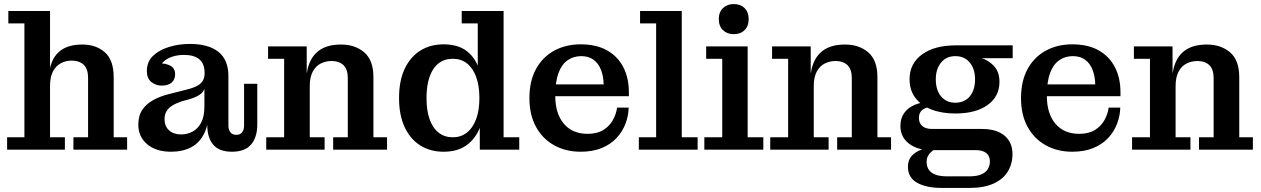

<svg xmlns="http://www.w3.org/2000/svg" viewBox="-20 -736 6199 944"><path d="M15 0V-61H100V-621H21V-682H226V-61H299V0ZM341 0V-61H413V-354Q413 -397 391.5 -417.5Q370 -438 332 -438Q304 -438 280 -425.5Q256 -413 241 -386Q226 -359 226 -313H216Q216 -380 233 -425.5Q250 -471 287.5 -494Q325 -517 385 -517Q453 -517 496 -478.5Q539 -440 539 -356V-61H605V0Z M775 -315Q746 -315 724 -333Q702 -351 702 -386Q702 -432 732 -461Q762 -490 810.5 -505Q859 -520 913 -520Q1005 -520 1054 -481Q1103 -442 1103 -362L986 -377Q986 -423 960 -444.5Q934 -466 885 -466Q854 -466 827.5 -457.5Q801 -449 783 -432Q765 -415 759 -389V-425Q796 -425 818.5 -412.5Q841 -400 841 -371Q841 -345 824 -330Q807 -315 775 -315ZM1120 10Q1058 10 1028.5 -24.5Q999 -59 999 -122V-166H985V-299H981L986 -337V-377L1103 -362V-118Q1103 -98 1113 -85.5Q1123 -73 1141 -73Q1161 -73 1170.5 -85.5Q1180 -98 1180 -118V-324H1245V-124Q1245 -62 1215 -26Q1185 10 1120 10ZM821 10Q747 10 703.5 -27Q660 -64 660 -123Q660 -167 679.5 -196Q699 -225 733.5 -244Q768 -263 813 -274L896 -295Q925 -302 945 -311.5Q965 -321 975.5 -336.5Q986 -352 986 -376L990 -299H985Q978 -281 960.5 -269.5Q943 -258 911 -248L874 -238Q847 -229 828 -217.5Q809 -206 799 -189.5Q789 -173 789 -150Q789 -115 811.5 -95Q834 -75 870 -75Q901 -75 927 -89Q953 -103 969 -133Q985 -163 985 -213L1008 -206Q1008 -131 985.5 -83Q963 -35 921 -12.5Q879 10 821 10Z M1618 0V-61H1690V-352Q1690 -395 1669 -415.5Q1648 -436 1610 -436Q1582 -436 1557.5 -424Q1533 -412 1518 -384.5Q1503 -357 1503 -312L1483 -311Q1483 -378 1501 -424Q1519 -470 1557.5 -493.5Q1596 -517 1657 -517Q1726 -517 1771 -478.5Q1816 -440 1816 -356V-61H1883V0ZM1289 0V-61H1377V-447H1298V-508H1488V-351L1503 -354V-61H1576V0Z M2161 10Q2096 10 2047 -20.5Q1998 -51 1970 -110Q1942 -169 1942 -254Q1942 -340 1970 -398.5Q1998 -457 2047 -487.5Q2096 -518 2161 -518Q2231 -518 2274 -485.5Q2317 -453 2336.5 -393.5Q2356 -334 2356 -255L2363 -253Q2364 -176 2342.5 -116.5Q2321 -57 2276 -23.5Q2231 10 2161 10ZM2206 -61Q2246 -61 2275 -83.5Q2304 -106 2320.5 -149Q2337 -192 2337 -254Q2337 -316 2320.5 -359.5Q2304 -403 2275 -425Q2246 -447 2206 -447Q2166 -447 2137 -425Q2108 -403 2092.5 -359.5Q2077 -316 2077 -254Q2077 -192 2092.5 -149Q2108 -106 2137 -83.5Q2166 -61 2206 -61ZM2339 0V-141L2350 -258L2329 -365V-621H2250V-682H2456V-61H2533V0Z M2835 10Q2762 10 2705 -21.5Q2648 -53 2615.5 -112Q2583 -171 2583 -254Q2583 -338 2615.5 -397Q2648 -456 2705 -487Q2762 -518 2835 -518L2838 -460Q2800 -460 2771 -440Q2742 -420 2726 -377.5Q2710 -335 2710 -265Q2710 -178 2752 -128Q2794 -78 2869 -78Q2916 -78 2946.5 -97Q2977 -116 2993.5 -146Q3010 -176 3014 -207H3071Q3070 -166 3055 -127Q3040 -88 3011 -57Q2982 -26 2938 -8Q2894 10 2835 10ZM2648 -263V-321H2948L3072 -282V-263ZM2948 -321Q2947 -362 2934.5 -393.5Q2922 -425 2898 -442.5Q2874 -460 2838 -460L2835 -518Q2913 -518 2965.5 -488Q3018 -458 3045 -405Q3072 -352 3072 -282Z M3121 0V-61H3206V-621H3127V-682H3332V-61H3410V0Z M3443 0V-61H3531V-447H3452V-508H3656V-61H3733V0ZM3588 -568Q3555 -568 3534.5 -588Q3514 -608 3514 -642Q3514 -676 3534.5 -696Q3555 -716 3588 -716Q3621 -716 3641 -696Q3661 -676 3661 -642Q3661 -608 3641 -588Q3621 -568 3588 -568Z M4096 0V-61H4168V-352Q4168 -395 4147 -415.5Q4126 -436 4088 -436Q4060 -436 4035.5 -424Q4011 -412 3996 -384.5Q3981 -357 3981 -312L3961 -311Q3961 -378 3979 -424Q3997 -470 4035.5 -493.5Q4074 -517 4135 -517Q4204 -517 4249 -478.5Q4294 -440 4294 -356V-61H4361V0ZM3767 0V-61H3855V-447H3776V-508H3966V-351L3981 -354V-61H4054V0Z M4611 188Q4534 188 4489 162.5Q4444 137 4444 84Q4444 51 4462.5 30.5Q4481 10 4511 -0.5Q4541 -11 4574 -12L4580 -5Q4570 1 4559.5 10Q4549 19 4542.5 31Q4536 43 4536 60Q4536 95 4561 113Q4586 131 4634 131H4747Q4782 131 4804.5 121.5Q4827 112 4837 95Q4847 78 4847 58Q4847 30 4828.5 16Q4810 2 4776 2H4556Q4490 2 4448.5 -30.5Q4407 -63 4407 -116Q4407 -155 4426 -181Q4445 -207 4478.5 -221Q4512 -235 4554 -235L4560 -210Q4532 -209 4515 -196Q4498 -183 4498 -156Q4498 -131 4514.5 -116.5Q4531 -102 4563 -102H4806Q4880 -102 4919 -69Q4958 -36 4958 21Q4958 70 4935 107.5Q4912 145 4865 166.5Q4818 188 4746 188ZM4677 -178Q4609 -178 4558.5 -198Q4508 -218 4480 -255.5Q4452 -293 4452 -346Q4452 -424 4513.5 -468.5Q4575 -513 4679 -513L4806 -450Q4840 -440 4867 -411.5Q4894 -383 4894 -333Q4894 -262 4836 -220Q4778 -178 4677 -178ZM4677 -231Q4722 -231 4748 -262Q4774 -293 4774 -346Q4774 -397 4748 -428.5Q4722 -460 4677 -460Q4633 -460 4607 -428.5Q4581 -397 4581 -346Q4581 -293 4607 -262Q4633 -231 4677 -231ZM4806 -450 4679 -513H4959V-450Z M5252 10Q5179 10 5122 -21.5Q5065 -53 5032.5 -112Q5000 -171 5000 -254Q5000 -338 5032.5 -397Q5065 -456 5122 -487Q5179 -518 5252 -518L5255 -460Q5217 -460 5188 -440Q5159 -420 5143 -377.5Q5127 -335 5127 -265Q5127 -178 5169 -128Q5211 -78 5286 -78Q5333 -78 5363.5 -97Q5394 -116 5410.5 -146Q5427 -176 5431 -207H5488Q5487 -166 5472 -127Q5457 -88 5428 -57Q5399 -26 5355 -8Q5311 10 5252 10ZM5065 -263V-321H5365L5489 -282V-263ZM5365 -321Q5364 -362 5351.5 -393.5Q5339 -425 5315 -442.5Q5291 -460 5255 -460L5252 -518Q5330 -518 5382.5 -488Q5435 -458 5462 -405Q5489 -352 5489 -282Z M5875 0V-61H5947V-352Q5947 -395 5926 -415.5Q5905 -436 5867 -436Q5839 -436 5814.5 -424Q5790 -412 5775 -384.5Q5760 -357 5760 -312L5740 -311Q5740 -378 5758 -424Q5776 -470 5814.5 -493.5Q5853 -517 5914 -517Q5983 -517 6028 -478.5Q6073 -440 6073 -356V-61H6140V0ZM5546 0V-61H5634V-447H5555V-508H5745V-351L5760 -354V-61H5833V0Z"/></svg>

Font: Montagu Slab Medium
Style: Regular
Weight: 500
Version: Version 1.000